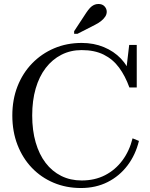

<svg xmlns="http://www.w3.org/2000/svg" viewBox="-20 -936 756 966"><path d="M391 -684Q335 -684 289 -660.5Q243 -637 210 -594Q177 -551 159.5 -490.5Q142 -430 142 -355Q142 -280 159.5 -219.5Q177 -159 209.5 -116.5Q242 -74 288 -51Q334 -28 391 -28Q457 -28 508.5 -54.5Q560 -81 595.5 -128.5Q631 -176 647 -240L679 -227Q662 -157 621.5 -103.5Q581 -50 521.5 -20Q462 10 387 10Q313 10 250 -16.5Q187 -43 140.5 -91.5Q94 -140 68 -207Q42 -274 42 -355Q42 -435 68 -501.5Q94 -568 141.5 -617Q189 -666 252.5 -693Q316 -720 391 -720Q452 -720 502.5 -699Q553 -678 588 -641.5Q623 -605 638 -556L614 -574L630 -710H668V-496H631Q610 -554 579 -596Q548 -638 502 -661Q456 -684 391 -684ZM414 -872 353 -779V-766H370L458 -811Q476 -820 489 -830.5Q502 -841 509.5 -852.5Q517 -864 517 -877Q517 -892 506 -904Q495 -916 475 -916Q463 -916 452.5 -911Q442 -906 433 -896.5Q424 -887 414 -872Z"/></svg>

Font: Roboto Serif 144pt
Style: Regular
Weight: 400
Version: Version 1.008